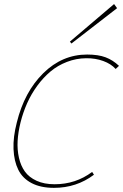

<svg xmlns="http://www.w3.org/2000/svg" viewBox="-20 -906 600 936"><path d="M429.2 -67.9 438 -54.2Q353 9.8 243.2 9.8Q178.2 9.8 134 -13.4Q89.8 -36.6 69.1 -78.6Q48.3 -120.6 45.9 -179.2Q43.5 -237.8 62 -309.1Q98.6 -458 190.9 -549.1Q283.2 -640.1 404.8 -640.1Q459 -640.1 494.6 -626.7Q530.3 -613.3 560.1 -585L543.9 -569.8Q521.5 -594.7 483.4 -608.6Q445.3 -622.6 399.9 -622.1Q351.1 -621.6 306.2 -604.2Q261.2 -586.9 226.1 -557.4Q190.9 -527.8 161.6 -487.8Q132.3 -447.8 112.3 -402.8Q92.3 -357.9 80.1 -309.1Q68.4 -261.7 65.9 -219Q63.5 -176.3 72.3 -137.2Q81.1 -98.1 101.3 -69.8Q121.6 -41.5 158.4 -24.7Q195.3 -7.8 246.1 -7.8Q349.1 -7.8 429.2 -67.9ZM536.1 -886.2 550.8 -866.2 328.1 -693.8 320.8 -703.1Z"/></svg>

Font: Sinkin Sans 100 Thin Italic
Style: Regular
Weight: 100
Italic angle: -112°
Designer: Keith Bates
Foundry: K-Type
Version: Sinkin Sans (version 1.0)  by Keith Bates   •   © 2014   www